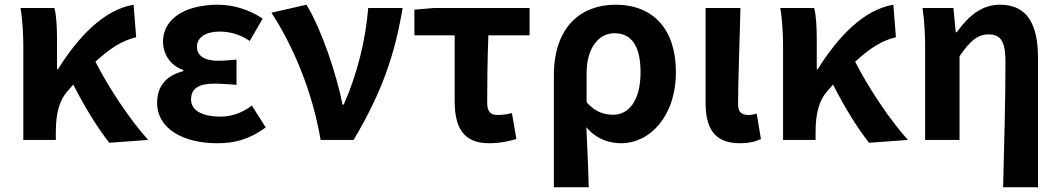

<svg xmlns="http://www.w3.org/2000/svg" viewBox="-20 -594 4499 815"><path d="M609 0C532 -85 441 -222 385 -332C448 -390 499 -422 558 -436L547 -574C419 -552 311 -436 226 -300H222V-423C222 -475 220 -525 211 -560H67C77 -503 79 -437 79 -393V0H217V-32C217 -113 231 -169 271 -212L291 -235C342 -135 397 -47 444 12Z M902 14C974 14 1037 -1 1108 -53L1049 -146C1004 -111 956 -99 917 -99C835 -99 791 -127 791 -172C791 -218 823 -239 890 -239C920 -239 952 -236 984 -234V-341C958 -339 931 -336 908 -336C846 -336 816 -358 816 -396C816 -436 855 -460 912 -460C957 -460 1001 -447 1040 -420L1095 -515C1040 -552 972 -574 905 -574C782 -574 672 -525 672 -416C672 -369 700 -316 758 -297V-292C692 -275 647 -234 647 -158C647 -46 760 14 902 14Z M1341 0H1481C1602 -204 1656 -362 1689 -560H1543C1532 -425 1497 -280 1439 -150H1434C1409 -277 1346 -467 1281 -574L1132 -540C1223 -402 1306 -207 1341 0Z M1739 -553V-444H1910V-164C1910 -55 1946 14 2055 14C2100 14 2140 6 2172 -4L2153 -114C2129 -108 2112 -106 2092 -106C2065 -106 2048 -118 2048 -157C2048 -236 2049 -339 2053 -444H2228V-560H1821Z M2331 201H2479C2477 114 2473 37 2469 -54C2512 -3 2566 14 2617 14C2736 14 2849 -97 2849 -289C2849 -468 2754 -574 2593 -574C2445 -574 2331 -479 2331 -273ZM2584 -107C2547 -107 2509 -116 2470 -160V-283C2470 -390 2521 -453 2588 -453C2664 -453 2699 -394 2699 -287C2699 -165 2647 -107 2584 -107Z M3120 14C3164 14 3188 6 3210 -4L3192 -112C3180 -108 3167 -106 3158 -106C3128 -106 3113 -117 3113 -152C3113 -257 3120 -423 3123 -560H2975V-159C2975 -54 3009 14 3120 14Z M3834 0C3757 -85 3666 -222 3610 -332C3673 -390 3724 -422 3783 -436L3772 -574C3644 -552 3536 -436 3451 -300H3447V-423C3447 -475 3445 -525 3436 -560H3292C3302 -503 3304 -437 3304 -393V0H3442V-32C3442 -113 3456 -169 3496 -212L3516 -235C3567 -135 3622 -47 3669 12Z M4238 201H4386V-349C4386 -490 4341 -574 4225 -574C4147 -574 4092 -527 4041 -457H4037L4027 -560H3896C3905 -499 3907 -437 3907 -393V0H4053V-355C4097 -420 4130 -448 4176 -448C4229 -448 4248 -417 4248 -331C4248 -193 4243 24 4238 201Z"/></svg>

Font: Noto Sans KR Bold
Style: Regular
Weight: 700
Designer: Ryoko NISHIZUKA  (kana & ideographs); Paul D. Hunt (Latin, Greek & Cyrillic); Wenlong ZHANG  (bopomofo); Sandoll Communi
Foundry: Adobe Systems Incorporated
Version: Version 1.004;PS 1.004;hotconv 1.0.82;makeotf.lib2.5.63406